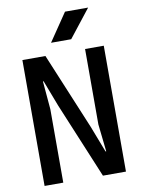

<svg xmlns="http://www.w3.org/2000/svg" viewBox="-102 -1024 803 1092"><g transform="rotate(-10 300.0 -478.0)"><path d="M65 0V-727H198L381.5 -286L440.5 -133H444.5L427 -291V-727H535V0H402L220.5 -436.5L163 -587H159L173 -424.5V0ZM359 -795.5H242.5L351.5 -956H485Z"/></g></svg>

Font: Spline Sans Mono Medium
Style: Regular
Weight: 500
Monospace: yes
Version: Version 1.004